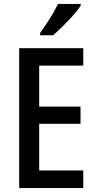

<svg xmlns="http://www.w3.org/2000/svg" viewBox="-20 -960 494 980"><path d="M405 0H78V-714H405V-625H180V-416H391V-328H180V-90H405ZM392 -931Q379 -911 354 -882.5Q329 -854 301 -826.5Q273 -799 251 -780H185V-792Q211 -828 235.5 -867Q260 -906 276 -940H392Z"/></svg>

Font: Noto Sans Myanmar Condensed Medium
Style: Regular
Weight: 500
Width: 3
Designer: Monotype Design Team
Foundry: Monotype Imaging Inc.
Version: Version 2.107; ttfautohint (v1.8.4.7-5d5b)